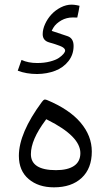

<svg xmlns="http://www.w3.org/2000/svg" viewBox="-20 -802 468 819"><path d="M71.8 -546.4Q100.1 -533.2 138.7 -533.2Q168.9 -533.2 193.4 -539.6Q217.8 -545.9 231 -554.9Q244.1 -564 251 -572.3Q257.8 -580.6 257.8 -586.4Q257.8 -590.3 254.9 -594Q252 -597.7 247.3 -600.6Q242.7 -603.5 233.9 -606.9Q225.1 -610.4 215.3 -613.5Q205.6 -616.7 189.9 -621.1Q162.1 -628.9 162.1 -656.2Q162.1 -677.2 172.4 -699.7Q182.6 -722.2 199.2 -740.2Q215.8 -758.3 239 -770.3Q262.2 -782.2 285.6 -782.2Q291 -782.2 296.6 -781.5Q302.2 -780.8 307.9 -779.8Q313.5 -778.8 319.3 -777.3Q316.4 -757.3 309.6 -727.1Q303.2 -727.5 290.5 -727.5Q284.2 -727.5 277.6 -726.8Q271 -726.1 264.9 -724.4Q258.8 -722.7 252.9 -720.5Q247.1 -718.3 241.7 -715.1Q236.3 -711.9 231.4 -708.5Q226.6 -705.1 222.2 -701.2Q217.8 -697.3 214.1 -692.9Q210.4 -688.5 207.5 -683.6Q204.6 -678.7 202.1 -673.8L200.7 -670.4L204.6 -668.9L267.6 -647.9Q293.9 -639.2 293.9 -606Q293.9 -569.3 272.2 -541.5Q250.5 -513.7 215.6 -500.2Q180.7 -486.8 138.7 -486.3Q92.3 -486.3 55.7 -500.5ZM210 -2.9Q143.6 -2.9 102.1 -38.3Q60.5 -73.7 60.5 -137.2Q60.5 -234.4 158.7 -367.2Q165 -375.5 168.7 -377Q172.4 -378.4 180.2 -375.5Q275.4 -335.9 323.5 -279.3Q371.6 -222.7 371.6 -155.8Q371.6 -83.5 328.4 -43.2Q285.2 -2.9 210 -2.9ZM173.8 -288.6Q111.8 -205.6 111.8 -144.5Q111.8 -76.2 218.8 -76.2Q269 -76.2 295.9 -94.5Q322.8 -112.8 322.8 -148.9Q322.8 -220.7 183.1 -290.5L177.2 -293.5Z"/></svg>

Font: Sahel Light FD
Style: Light-FD
Weight: 300
Foundry: Saber Rastikerdar (saber.rastikerdar@gmail.com)
Version: Version 3.3.0